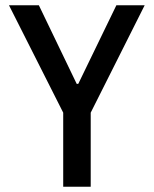

<svg xmlns="http://www.w3.org/2000/svg" viewBox="-20 -706 582 726"><path d="M219 0V-280L14 -686H127L270 -389H276L420 -686H527L323 -280V0Z"/></svg>

Font: Archivo Condensed Medium
Style: Regular
Weight: 500
Width: 3
Designer: Hector Gatti
Foundry: Omnibus-Type
Version: Version 2.001